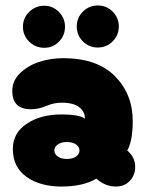

<svg xmlns="http://www.w3.org/2000/svg" viewBox="-20 -683 540 703"><path d="M205 0Q284 0 333 -29Q365 0 404 0Q436 0 455.5 -21Q475 -42 475 -71Q475 -108 446 -132Q466 -167 466 -240Q466 -338 401 -404Q336 -470 211 -470Q168 -470 127 -457.5Q86 -445 55.5 -417Q25 -389 25 -350Q25 -283 93 -283Q121 -283 149 -295Q177 -307 206 -307Q249 -307 270 -290.5Q291 -274 291 -249Q268 -264 205 -264Q129 -264 78 -230Q27 -196 27 -138Q27 -71 77 -35.5Q127 0 205 0ZM258.5 -110Q246 -101 225 -101Q204 -101 191.5 -110Q179 -119 179 -132Q179 -145 191.5 -154Q204 -163 225 -163Q246 -163 258.5 -154Q271 -145 271 -132Q271 -119 258.5 -110ZM283.5 -531.5Q306 -509 338 -509Q370 -509 392.5 -531.5Q415 -554 415 -586Q415 -618 392.5 -640.5Q370 -663 338 -663Q306 -663 283.5 -640.5Q261 -618 261 -586Q261 -554 283.5 -531.5ZM142 -662Q110 -662 87 -639.5Q64 -617 64 -585Q64 -553 87 -530.5Q110 -508 142 -508Q174 -508 196 -530.5Q218 -553 218 -585Q218 -617 195.5 -639.5Q173 -662 142 -662Z"/></svg>

Font: Cherry Bomb
Style: Regular
Weight: 400
Designer: satsuyako
Foundry: satsuyako
Version: Version 4.0